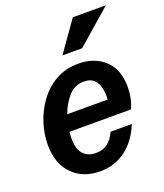

<svg xmlns="http://www.w3.org/2000/svg" viewBox="-138 -832 797 934"><g transform="rotate(-20 260.5 -365.0)"><path d="M220 10Q132 10 77.5 -45Q23 -100 23 -198Q23 -252 40.5 -308Q58 -364 93 -412Q128 -460 179 -489.5Q230 -519 297 -519Q380 -519 432.5 -470.5Q485 -422 485 -331Q485 -300 478.5 -270.5Q472 -241 462 -222H144Q142 -204 142 -188Q142 -133 165.5 -107Q189 -81 231 -81Q267 -81 291.5 -99.5Q316 -118 332 -154H442Q410 -75 352.5 -32.5Q295 10 220 10ZM292 -428Q244 -428 212 -391Q180 -354 163 -306H372Q375 -335 369 -363.5Q363 -392 345 -410Q327 -428 292 -428ZM341 -583H239L350 -740H521Z"/></g></svg>

Font: Instrument Sans SemiCondensed SemiBold Italic
Style: Regular
Weight: 600
Width: 4
Italic angle: -13°
Designer: Rodrigo Fuenzalida
Foundry: fragTYPE
Version: Version 1.000; ttfautohint (v1.8.4.7-5d5b);gftools[0.9.28]